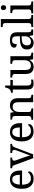

<svg xmlns="http://www.w3.org/2000/svg" viewBox="1832 -2632 810 4514"><g transform="rotate(-90 2237.0 -375.0)"><path d="M287 10Q178 10 116.5 -62Q55 -134 55 -264Q55 -404 113 -475Q171 -546 277 -546Q374 -546 429.5 -486Q485 -426 485 -307V-261H152Q154 -152 191.5 -102.5Q229 -53 301 -53Q353 -53 389.5 -74.5Q426 -96 444 -123Q451 -120 457 -111Q463 -102 463 -89Q463 -69 444 -46Q425 -23 386 -6.5Q347 10 287 10ZM384 -315Q384 -395 359.5 -443.5Q335 -492 275 -492Q220 -492 189.5 -446.5Q159 -401 154 -315Z M613 -441Q602 -473 586.5 -483.5Q571 -494 539 -494V-536H789V-494H776Q716 -494 716 -446Q716 -438 718 -429Q720 -420 724 -409L792 -220Q806 -183 819 -139.5Q832 -96 839 -70Q844 -91 860 -131Q876 -171 889 -207L961 -402Q966 -414 968 -425.5Q970 -437 970 -445Q970 -471 953.5 -482.5Q937 -494 904 -494H897V-536H1111V-494H1099Q1070 -494 1055.5 -479Q1041 -464 1023 -416L865 0H774Z M1401 10Q1292 10 1230.5 -62Q1169 -134 1169 -264Q1169 -404 1227 -475Q1285 -546 1391 -546Q1488 -546 1543.5 -486Q1599 -426 1599 -307V-261H1266Q1268 -152 1305.5 -102.5Q1343 -53 1415 -53Q1467 -53 1503.5 -74.5Q1540 -96 1558 -123Q1565 -120 1571 -111Q1577 -102 1577 -89Q1577 -69 1558 -46Q1539 -23 1500 -6.5Q1461 10 1401 10ZM1498 -315Q1498 -395 1473.5 -443.5Q1449 -492 1389 -492Q1334 -492 1303.5 -446.5Q1273 -401 1268 -315Z M1677 0V-42H1685Q1719 -42 1743 -54.5Q1767 -67 1767 -114V-426Q1767 -470 1743.5 -482Q1720 -494 1687 -494H1682V-536H1844L1857 -455H1862Q1883 -493 1906.5 -512.5Q1930 -532 1958 -539Q1986 -546 2018 -546Q2097 -546 2141.5 -499.5Q2186 -453 2186 -350V-114Q2186 -67 2206.5 -54.5Q2227 -42 2261 -42H2266V0H2092V-345Q2092 -410 2067.5 -446Q2043 -482 1982 -482Q1937 -482 1910.5 -459.5Q1884 -437 1872.5 -400Q1861 -363 1861 -320V-109Q1861 -65 1884.5 -53.5Q1908 -42 1941 -42H1946V0Z M2534 10Q2458 10 2423.5 -24.5Q2389 -59 2389 -145V-479H2313V-519Q2331 -519 2353 -526.5Q2375 -534 2391 -551Q2408 -569 2419 -595Q2430 -621 2437 -659H2483V-536H2614V-479H2483V-142Q2483 -91 2504 -67Q2525 -43 2559 -43Q2577 -43 2592 -45Q2607 -47 2623 -50V-6Q2610 0 2584 5Q2558 10 2534 10Z M2919 10Q2840 10 2797 -36.5Q2754 -83 2754 -186V-426Q2754 -470 2729.5 -482Q2705 -494 2672 -494H2669V-536H2848V-191Q2848 -126 2870 -90Q2892 -54 2953 -54Q3019 -54 3049 -98.5Q3079 -143 3079 -216V-422Q3079 -469 3055 -481.5Q3031 -494 2997 -494H2994V-536H3173V-109Q3173 -65 3197.5 -53.5Q3222 -42 3255 -42H3258V0H3099L3086 -81H3081Q3050 -25 3009 -7.5Q2968 10 2919 10Z M3486 10Q3419 10 3375 -29Q3331 -68 3331 -150Q3331 -230 3387.5 -268Q3444 -306 3559 -310L3642 -313V-373Q3642 -409 3636 -436.5Q3630 -464 3610 -480Q3590 -496 3549 -496Q3511 -496 3491 -482Q3471 -468 3464.5 -443.5Q3458 -419 3458 -387Q3416 -387 3394.5 -401.5Q3373 -416 3373 -450Q3373 -485 3397.5 -506Q3422 -527 3463 -536.5Q3504 -546 3553 -546Q3645 -546 3690.5 -507Q3736 -468 3736 -373V-114Q3736 -72 3750 -57Q3764 -42 3798 -42H3801V0H3666L3650 -86H3642Q3621 -58 3601 -36.5Q3581 -15 3554.5 -2.5Q3528 10 3486 10ZM3509 -52Q3570 -52 3606 -89.5Q3642 -127 3642 -191V-272L3578 -269Q3493 -265 3460.5 -234.5Q3428 -204 3428 -145Q3428 -52 3509 -52Z M3857 0V-42H3870Q3893 -42 3911.5 -47Q3930 -52 3941 -67.5Q3952 -83 3952 -114V-650Q3952 -680 3940.5 -694.5Q3929 -709 3910.5 -713.5Q3892 -718 3870 -718H3857V-760H4046V-114Q4046 -83 4057 -67.5Q4068 -52 4087 -47Q4106 -42 4128 -42H4141V0Z M4177 0V-42H4190Q4212 -42 4230.5 -46.5Q4249 -51 4260.5 -65.5Q4272 -80 4272 -109V-426Q4272 -456 4260.5 -470.5Q4249 -485 4230.5 -489.5Q4212 -494 4190 -494H4187V-536H4366V-114Q4366 -83 4377 -67.5Q4388 -52 4407 -47Q4426 -42 4448 -42H4461V0ZM4315 -636Q4291 -636 4274.5 -650Q4258 -664 4258 -698Q4258 -733 4274.5 -746.5Q4291 -760 4315 -760Q4338 -760 4355 -746.5Q4372 -733 4372 -698Q4372 -664 4355 -650Q4338 -636 4315 -636Z"/></g></svg>

Font: Noto Serif NP Hmong
Style: Regular
Weight: 400
Designer: Dalton Maag Ltd
Foundry: Dalton Maag Ltd
Version: Version 1.001